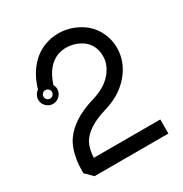

<svg xmlns="http://www.w3.org/2000/svg" viewBox="-164 -822 899 945"><g transform="rotate(-30 286.0 -349.0)"><path d="M297 -698Q258 -698 221 -684Q171 -666 132.5 -621Q94 -576 74 -508Q64 -502 57 -489Q50 -476 50 -464Q50 -442 66 -426Q82 -410 104 -410Q126 -410 142 -426Q158 -442 158 -464Q158 -477 151 -489Q181 -584 249 -610Q272 -618 297 -618Q338 -618 375 -597Q404 -581 419 -553.5Q434 -526 434 -494Q434 -480 432 -467Q423 -424 387.5 -388Q352 -352 287 -332Q145 -291 94 -201Q80 -175 72.5 -143.5Q65 -112 63.5 -91.5Q62 -71 62 -40L102 0H522V-80H144Q147 -131 164 -162Q199 -223 309 -256Q393 -280 445 -333Q497 -386 510 -451Q514 -472 514 -492Q514 -546 488 -592.5Q462 -639 415 -666Q360 -698 297 -698ZM121 -447Q114 -440 104 -440Q94 -440 87 -447Q80 -454 80 -464Q80 -474 87 -481Q94 -488 104 -488Q114 -488 121 -481Q128 -474 128 -464Q128 -454 121 -447Z"/></g></svg>

Font: Sakbunderan
Style: Regular
Weight: 400
Version: Version 1.00